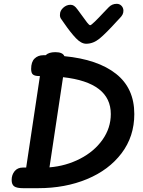

<svg xmlns="http://www.w3.org/2000/svg" viewBox="-20 -991 747 1005"><path d="M683 -394Q683 -277 616.5 -189Q550 -101 435.5 -53.5Q321 -6 180 -6H101Q68 -6 54.5 -15.5Q41 -25 41 -49Q41 -76 56.5 -95Q72 -114 100 -114H117L189 -593H184Q163 -593 153 -600.5Q143 -608 143 -630Q143 -667 161 -684.5Q179 -702 207 -702H219Q235 -718 270 -718Q308 -718 317 -697Q492 -680 587.5 -604.5Q683 -529 683 -394ZM560 -394Q560 -559 310 -587L239 -115Q325 -122 399 -160Q473 -198 516.5 -259.5Q560 -321 560 -394ZM626 -935Q626 -924 621.5 -915Q617 -906 607 -896L592 -880Q534 -816 501 -789Q468 -762 431 -762Q405 -762 377 -791.5Q349 -821 316 -869L302 -889Q292 -901 294 -916Q294 -935 311 -950.5Q328 -966 349 -966Q359 -966 367.5 -960.5Q376 -955 386 -941L411 -907Q425 -887 436 -873Q447 -859 452 -859Q457 -859 477 -878.5Q497 -898 522 -925L549 -953Q566 -971 591 -971Q606 -971 616 -960.5Q626 -950 626 -935Z"/></svg>

Font: Mali SemiBold
Style: Italic
Weight: 600
Italic angle: -10°
Version: Version 1.000; ttfautohint (v1.6)